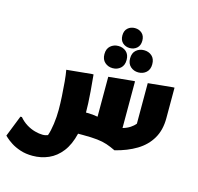

<svg xmlns="http://www.w3.org/2000/svg" viewBox="-195 -1080 1551 1505"><g transform="rotate(15 580.0 -327.5)"><path d="M40 -12Q67 20 100.5 40.5Q134 61 169 70.5Q204 80 232 80Q245 80 255.5 77.5Q266 75 274 72Q288 33 296 -25.5Q304 -84 304 -140Q304 -192 300.5 -252Q297 -312 292 -367Q287 -422 280 -460L484 -480H496Q504 -400 508 -346Q512 -292 514 -252Q516 -212 516 -176H528Q570 -176 612 -168V-492L812 -512H824V-133Q859 -143 884 -159.5Q909 -176 924 -195V-524L1124 -544H1136V-296Q1136 -200 1095.5 -131Q1055 -62 981.5 -17.5Q908 27 808 52Q769 33 734.5 21.5Q700 10 655 5Q610 0 540 0H499Q477 92 432.5 149.5Q388 207 327.5 233.5Q267 260 198 260Q142 260 97.5 245Q53 230 22.5 210Q-8 190 -24 175Q-40 160 -40 160L28 -12ZM716 -753Q682 -753 658.5 -774Q635 -795 635 -834Q635 -873 658.5 -894Q682 -915 716 -915Q750 -915 773.5 -894Q797 -873 797 -834Q797 -795 773.5 -774Q750 -753 716 -753ZM830 -586Q793 -586 766.5 -609.5Q740 -633 740 -676Q740 -720 766.5 -743Q793 -766 830 -766Q868 -766 894 -743Q920 -720 920 -676Q920 -633 894 -609.5Q868 -586 830 -586ZM627 -566Q590 -566 563.5 -589.5Q537 -613 537 -656Q537 -700 563.5 -723Q590 -746 627 -746Q665 -746 691 -723Q717 -700 717 -656Q717 -613 691 -589.5Q665 -566 627 -566Z"/></g></svg>

Font: Kufam Black
Style: Regular
Weight: 900
Designer: Wael Morcos, Artur Schmal
Foundry: Original Type
Version: Version 1.301; ttfautohint (v1.8.3)